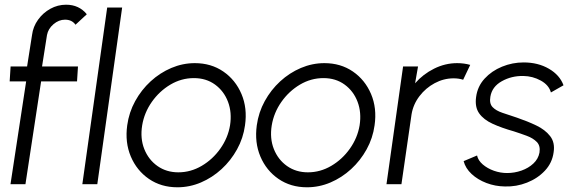

<svg xmlns="http://www.w3.org/2000/svg" viewBox="-20 -782 2448 815"><path d="M179.5 -633.5 158.5 -500H311L307 -436.5H154.5L88 0H24.5L91 -436.5H21L25 -500H95L116 -633.5Q120.5 -669 141.5 -698.2Q162.5 -727.5 193.8 -744.8Q225 -762 260.5 -762Q315.5 -762 348.5 -721.5L300.5 -677Q285.5 -698.5 256 -698.5Q229.5 -698.5 207 -679.2Q184.5 -660 179.5 -633.5ZM329.5 0 435 -750H498.5L393 0Z M733 13Q664 13 612.2 -22.5Q560.5 -58 535.2 -117.8Q510 -177.5 520 -250Q527.5 -305 553.8 -352.8Q580 -400.5 619.5 -436.8Q659 -473 707.2 -493.5Q755.5 -514 807 -514Q876 -514 927.8 -478.5Q979.5 -443 1005 -383Q1030.5 -323 1020 -250Q1012.5 -195.5 986.2 -148Q960 -100.5 920.5 -64.2Q881 -28 833 -7.5Q785 13 733 13ZM737 -50.5Q789.5 -50.5 836.2 -78Q883 -105.5 915.2 -151Q947.5 -196.5 956.5 -250Q965 -304.5 947.8 -350Q930.5 -395.5 892.8 -423Q855 -450.5 803 -450.5Q750 -450.5 703.2 -422.8Q656.5 -395 624.5 -349.5Q592.5 -304 583.5 -250Q574.5 -194.5 592.5 -149.2Q610.5 -104 648.5 -77.2Q686.5 -50.5 737 -50.5Z M1283 13Q1214 13 1162.2 -22.5Q1110.5 -58 1085.2 -117.8Q1060 -177.5 1070 -250Q1077.5 -305 1103.8 -352.8Q1130 -400.5 1169.5 -436.8Q1209 -473 1257.2 -493.5Q1305.5 -514 1357 -514Q1426 -514 1477.8 -478.5Q1529.5 -443 1555 -383Q1580.5 -323 1570 -250Q1562.5 -195.5 1536.2 -148Q1510 -100.5 1470.5 -64.2Q1431 -28 1383 -7.5Q1335 13 1283 13ZM1287 -50.5Q1339.5 -50.5 1386.2 -78Q1433 -105.5 1465.2 -151Q1497.5 -196.5 1506.5 -250Q1515 -304.5 1497.8 -350Q1480.5 -395.5 1442.8 -423Q1405 -450.5 1353 -450.5Q1300 -450.5 1253.2 -422.8Q1206.5 -395 1174.5 -349.5Q1142.5 -304 1133.5 -250Q1124.5 -194.5 1142.5 -149.2Q1160.5 -104 1198.5 -77.2Q1236.5 -50.5 1287 -50.5Z M1620.5 0 1691 -500H1754.5L1742 -428.5Q1775.5 -467 1822.5 -490.5Q1869.5 -514 1920.5 -514Q1950 -514 1976 -506.5L1946 -443.5Q1927.5 -449.5 1905.5 -449.5Q1863.5 -449.5 1825.2 -429Q1787 -408.5 1760.5 -373.8Q1734 -339 1727 -297L1684 0Z M2123.5 9.5Q2082 9 2044.8 -5.2Q2007.5 -19.5 1981.8 -43.5Q1956 -67.5 1948 -98L2005 -122Q2009.5 -101 2029.2 -84Q2049 -67 2076.5 -57.2Q2104 -47.5 2132.5 -47.5Q2164 -47.5 2193.8 -58Q2223.5 -68.5 2244.2 -88Q2265 -107.5 2270 -134.5Q2274.5 -163 2258.8 -179.2Q2243 -195.5 2216 -205.5Q2189 -215.5 2161 -224.5Q2109.5 -239 2071.2 -256.5Q2033 -274 2014 -300.8Q1995 -327.5 2001 -370.5Q2007 -415.5 2037 -448.2Q2067 -481 2111 -499Q2155 -517 2202.5 -517Q2264 -517 2310 -490.2Q2356 -463.5 2372 -420L2318.5 -389.5Q2310 -421 2275.5 -440Q2241 -459 2201.5 -459.5Q2151.5 -460.5 2110 -437.2Q2068.5 -414 2061.5 -371.5Q2056.5 -342.5 2070.8 -327.5Q2085 -312.5 2112.5 -303.2Q2140 -294 2174.5 -282.5Q2218.5 -267.5 2256.2 -249.5Q2294 -231.5 2315.2 -204.2Q2336.5 -177 2330 -135.5Q2324 -90.5 2293 -57.5Q2262 -24.5 2217 -6.8Q2172 11 2123.5 9.5Z"/></svg>

Font: Urbanist Light
Style: Italic
Weight: 300
Italic angle: -8°
Designer: Corey Hu
Foundry: Corey Hu
Version: Version 1.330; ttfautohint (v1.8.4.7-5d5b)